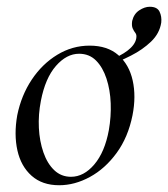

<svg xmlns="http://www.w3.org/2000/svg" viewBox="-20 -534 497 568"><path d="M155 14Q105 14 73.5 -14Q42 -42 31.5 -89Q21 -136 31 -193Q43 -252 74 -298.5Q105 -345 149.5 -372Q194 -399 245 -399Q298 -399 330 -371Q362 -343 372.5 -296Q383 -249 372 -193Q359 -128 325 -81.5Q291 -35 246 -10.5Q201 14 155 14ZM190 -11Q228 -11 259 -47.5Q290 -84 302 -149Q309 -189 307.5 -228.5Q306 -268 295 -301.5Q284 -335 264 -355Q244 -375 214 -375Q177 -375 145.5 -339Q114 -303 101 -236Q93 -195 95 -155.5Q97 -116 108.5 -83Q120 -50 140.5 -30.5Q161 -11 190 -11ZM298 -339 297 -353Q376 -383 383 -420Q385 -431 380.5 -436.5Q376 -442 372.5 -450Q369 -458 371 -472Q376 -493 392 -503.5Q408 -514 423 -514Q445 -514 452 -499.5Q459 -485 457 -467Q452 -435 427 -411Q402 -387 367.5 -369.5Q333 -352 298 -339Z"/></svg>

Font: Cormorant Medium
Style: Italic
Weight: 500
Italic angle: -10°
Designer: Christian Thalmann (Catharsis Fonts)
Foundry: Catharsis Fonts
Version: Version 4.000